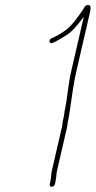

<svg xmlns="http://www.w3.org/2000/svg" viewBox="-20 -687 372 746"><path d="M218.7 -185 181.1 -22C178.8 -12.3 179.6 -2.4 177.2 8C176.6 13.3 175.8 18 174.9 22L173.3 29C172.1 34.3 175.7 39 181 39C186.3 39 192.1 34.3 193.3 29L194.9 22C196 17.3 196.8 12.3 197.4 7C199.8 -3.4 198.8 -11.9 201.1 -22L238.5 -184C242 -194.3 241.6 -206.1 244.1 -217C246.8 -228.5 250 -245.8 251.1 -256C252 -260 253.1 -267.3 254.2 -278C260.7 -320.3 265.8 -362.8 276.4 -409L329.8 -640C331.6 -648 332.1 -654.7 331.4 -660C331.2 -670.5 313.2 -669.4 308.4 -660C299.4 -642.6 288.1 -629.5 276.8 -614C267.7 -600.6 261 -594.5 249.4 -582C231.9 -564.7 202.5 -548 180.2 -538C166.9 -532.7 172.2 -514.7 184.1 -520C200.4 -526.4 222.9 -541.2 239.2 -551C254 -560.2 267.7 -575.1 278.8 -588C287.5 -597.2 296.7 -611.7 305.6 -622L256.4 -409C244.2 -356.2 242 -303.3 230.9 -255C230.3 -249.7 229.5 -243.3 228.5 -236L224.1 -217C221.7 -206.7 222.9 -196.3 218.7 -185Z"/></svg>

Font: HoneyBee
Style: UltLitIt
Weight: 100
Foundry: Cannot Into Space Fonts
Version: Version 0.89